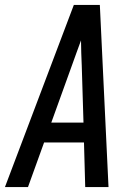

<svg xmlns="http://www.w3.org/2000/svg" viewBox="-35 -755 555 775"><path d="M-15 0 263 -735H368L403 0H309L304 -180H143L78 0ZM302 -260 295 -490Q294 -516 293 -541.5Q292 -567 292 -592Q283 -567 273.5 -541.5Q264 -516 255 -490L172 -260Z"/></svg>

Font: Iosevka SS04 Medium
Style: Italic
Weight: 500
Italic angle: -9°
Monospace: yes
Designer: Belleve Invis
Foundry: Belleve Invis
Version: Version 19.0.0; ttfautohint (v1.8.4)